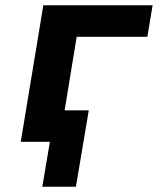

<svg xmlns="http://www.w3.org/2000/svg" viewBox="-20 -540 640 731"><path d="M269 171H141L170 0H59L145 -520H561L541 -400H272L226 -120H318Z"/></svg>

Font: Iosevka Aile Heavy Oblique
Style: Regular
Weight: 900
Italic angle: -9°
Designer: Belleve Invis
Foundry: Belleve Invis
Version: Version 31.1.0; ttfautohint (v1.8.4)